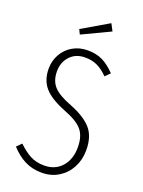

<svg xmlns="http://www.w3.org/2000/svg" viewBox="-164 -950 770 1035"><g transform="rotate(20 221.0 -432.0)"><path d="M379 -620 352 -593Q320 -625 290 -639Q260 -653 220 -653Q167 -653 134.5 -618.5Q102 -584 102 -531Q102 -478 131 -445.5Q160 -413 234 -385Q318 -352 357 -308Q396 -264 396 -185Q396 -130 372.5 -85.5Q349 -41 307 -15Q265 11 211 11Q156 11 113 -11Q70 -33 33 -74L60 -101Q96 -66 130 -48Q164 -30 210 -30Q273 -30 310.5 -72.5Q348 -115 348 -184Q348 -247 319 -282Q290 -317 214 -346Q128 -380 91.5 -422Q55 -464 55 -530Q55 -574 76 -612Q97 -650 135 -672Q173 -694 220 -694Q271 -694 307.5 -675.5Q344 -657 379 -620ZM289 -875 310 -835 150 -759 137 -786Z"/></g></svg>

Font: Fira Sans Extra Condensed ExtraLight
Style: Regular
Weight: 275
Width: 1
Designer: Carrois Corporate & Edenspiekermann AG
Foundry: Carrois Corporate GbR & Edenspiekermann AG
Version: Version 4.203